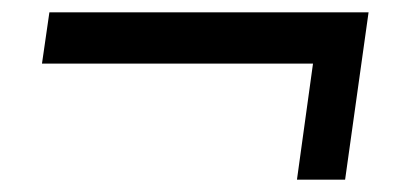

<svg xmlns="http://www.w3.org/2000/svg" viewBox="-20 -468 652 311"><path d="M461 -177 487 -365H48L60 -448H577L539 -177Z"/></svg>

Font: Chivo Medium Light
Style: Italic
Weight: 300
Italic angle: -8.05°
Version: Version 2.002